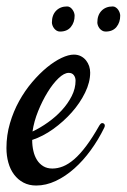

<svg xmlns="http://www.w3.org/2000/svg" viewBox="-54 -555 390 590"><path d="M266.1 -162.1Q248.5 -126 225.1 -93.8Q201.7 -61.5 174.6 -37.4Q147.5 -13.2 117.4 1Q87.4 15.1 57.1 15.1Q35.2 15.1 18.1 6.1Q1 -2.9 -10.7 -18.6Q-22.5 -34.2 -28.3 -55.2Q-34.2 -76.2 -34.2 -100.1Q-34.2 -139.6 -23.4 -176.3Q-12.7 -212.9 4.9 -244.6Q22.5 -276.4 44.9 -302.7Q67.4 -329.1 90.3 -347.9Q113.3 -366.7 135 -377Q156.7 -387.2 172.9 -387.2Q185.1 -387.2 194.6 -382.3Q204.1 -377.4 210.4 -369.4Q216.8 -361.3 220 -351.6Q223.1 -341.8 223.1 -332Q223.1 -302.2 207.5 -270.3Q191.9 -238.3 166.5 -209.7Q141.1 -181.2 109.4 -158.4Q77.6 -135.7 44.9 -125Q44.9 -106.9 48.6 -91.1Q52.2 -75.2 59.8 -63.2Q67.4 -51.3 79.1 -44.2Q90.8 -37.1 106.9 -37.1Q123 -37.1 139.6 -43.7Q156.2 -50.3 174.1 -65.7Q191.9 -81.1 210.9 -106.4Q230 -131.8 251 -168.9Q255.9 -176.8 259.8 -176.8Q263.2 -176.8 265.6 -174.8Q268.1 -172.9 268.1 -168.9Q268.1 -166 266.1 -162.1ZM157.2 -331.1Q143.1 -331.1 125.7 -314.5Q108.4 -297.9 92.3 -271.7Q76.2 -245.6 63.2 -213.6Q50.3 -181.6 45.9 -150.9Q69.8 -162.1 93.5 -179Q117.2 -195.8 136 -216.3Q154.8 -236.8 166.5 -260Q178.2 -283.2 178.2 -307.1Q178.2 -316.9 172.9 -324Q167.5 -331.1 157.2 -331.1ZM175.3 -506.8Q175.3 -486.3 163.8 -472.2Q152.3 -458 130.4 -458Q124.5 -458 119.9 -460.9Q115.2 -463.9 112.1 -468Q108.9 -472.2 107.2 -477.1Q105.5 -481.9 105.5 -485.8Q105.5 -508.8 118.4 -522Q131.3 -535.2 152.3 -535.2Q157.7 -535.2 161.9 -532.2Q166 -529.3 168.9 -525.1Q171.9 -521 173.6 -516.1Q175.3 -511.2 175.3 -506.8ZM315.4 -506.8Q315.4 -486.3 304 -472.2Q292.5 -458 270.5 -458Q264.6 -458 259.8 -460.9Q254.9 -463.9 251.7 -468Q248.5 -472.2 246.8 -477.1Q245.1 -481.9 245.1 -485.8Q245.1 -508.8 258.1 -522Q271 -535.2 292.5 -535.2Q297.4 -535.2 301.8 -532.2Q306.2 -529.3 309.1 -525.1Q312 -521 313.7 -516.1Q315.4 -511.2 315.4 -506.8Z"/></svg>

Font: Mervale Script
Style: Regular
Weight: 400
Designer: Astigmatic (AOETI)
Foundry: Astigmatic (AOETI)
Version: Version 1.000